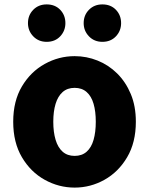

<svg xmlns="http://www.w3.org/2000/svg" viewBox="-20 -838 677 872"><path d="M319 14Q247 14 183 -21.5Q119 -57 79.5 -124Q40 -191 40 -285Q40 -379 79.5 -445.5Q119 -512 183 -547.5Q247 -583 319 -583Q373 -583 423 -563Q473 -543 512 -504.5Q551 -466 574 -411Q597 -356 597 -285Q597 -191 557.5 -124Q518 -57 454.5 -21.5Q391 14 319 14ZM319 -130Q352 -130 373.5 -149Q395 -168 405 -203Q415 -238 415 -285Q415 -332 405 -366.5Q395 -401 373.5 -420Q352 -439 319 -439Q286 -439 264.5 -420Q243 -401 232.5 -366.5Q222 -332 222 -285Q222 -238 232.5 -203Q243 -168 264.5 -149Q286 -130 319 -130ZM192 -648Q155 -648 131 -673Q107 -698 107 -733Q107 -769 131 -793.5Q155 -818 192 -818Q230 -818 253.5 -793.5Q277 -769 277 -733Q277 -698 253.5 -673Q230 -648 192 -648ZM445 -648Q408 -648 384 -673Q360 -698 360 -733Q360 -769 384 -793.5Q408 -818 445 -818Q483 -818 506.5 -793.5Q530 -769 530 -733Q530 -698 506.5 -673Q483 -648 445 -648Z"/></svg>

Font: Noto Sans TC Thin Black
Style: Regular
Weight: 900
Version: Version 2.004-H2;hotconv 1.0.118;makeotfexe 2.5.65603